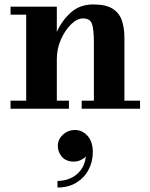

<svg xmlns="http://www.w3.org/2000/svg" viewBox="-20 -490 678 865"><path d="M240.5 166.8Q240.5 138 263.5 116.8Q286.5 95.6 318.1 95.6Q350.5 95.6 374.3 121.8Q398.1 148 398.1 194.8Q398.1 238.8 378.7 275.2Q359.3 311.6 323.7 333.2Q288.1 354.8 238.9 354.8V325.2Q270.1 325.2 297.7 313Q325.3 300.8 343.9 276.4Q362.5 252 366.9 214.8Q358.5 224 344.1 231Q329.7 238 312.9 238Q278.1 238 259.3 216.8Q240.5 195.6 240.5 166.8ZM27.5 -36.5H98V-424H27.5V-460H236V-346Q257.5 -395.5 298.2 -432.8Q339 -470 400.5 -470Q457.5 -470 487.8 -450.5Q518 -431 529.2 -397.2Q540.5 -363.5 540.5 -320V-36.5H611V0H348V-36.5H403V-296.5Q403 -359.5 394 -383.2Q385 -407 354.5 -407Q327.5 -407 300.2 -380.5Q273 -354 254.5 -312.2Q236 -270.5 236 -224V-36.5H290.5V0H27.5Z"/></svg>

Font: Bodoni* 06pt
Style: Bold
Weight: 700
Version: Version 2.3